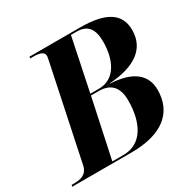

<svg xmlns="http://www.w3.org/2000/svg" viewBox="-187 -868 1018 1023"><g transform="rotate(-30 322.0 -357.0)"><path d="M-28 0H337C526 0 625 -80 625 -220C625 -314 557 -369 421 -375V-377C579 -387 667 -449 667 -564C667 -662 597 -714 433 -714H122L120 -704H133C175 -704 205 -699 205 -670C205 -665 201 -650 199 -637L80 -70C69 -18 30 -10 -12 -10H-25ZM357 -381H304L371 -704H405C474 -704 502 -665 502 -587C502 -483 461 -381 357 -381ZM294 -10H225L302 -371H349C417 -371 461 -338 461 -249C461 -117 410 -10 294 -10Z"/></g></svg>

Font: Noto Serif Display
Style: Bold Italic
Weight: 700
Italic angle: -12°
Designer: Monotype Design Team
Foundry: Monotype Imaging Inc.
Version: Version 2.009